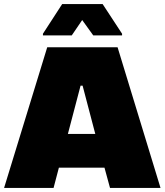

<svg xmlns="http://www.w3.org/2000/svg" viewBox="-27 -919 805 939"><path d="M-7 0 204 -688H548L758 0H511L484 -99H261L235 0ZM305 -264H439L377 -500H367ZM183 -746V-754L277 -899H475L570 -754V-746H429L375 -821L324 -746Z"/></svg>

Font: Saira SemiExpanded Black
Style: Regular
Weight: 900
Width: 6
Designer: Hector Gatti with collaboration of the Omnibus-Type team
Foundry: Omnibus-Type
Version: Version 1.101